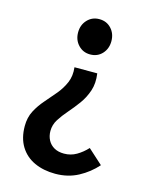

<svg xmlns="http://www.w3.org/2000/svg" viewBox="-117 -645 738 936"><g transform="rotate(15 251.5 -177.0)"><path d="M253 215Q194 215 148 194Q102 173 76 131Q50 89 50 28Q50 -15 67.5 -48.5Q85 -82 111 -111.5Q137 -141 161.5 -170.5Q186 -200 200.5 -234Q215 -268 210 -311H325Q332 -262 319 -223.5Q306 -185 283 -153.5Q260 -122 235.5 -94Q211 -66 194 -39Q177 -12 177 19Q177 45 188 65.5Q199 86 219.5 97.5Q240 109 269 109Q303 109 331.5 92.5Q360 76 384 50L458 117Q420 160 368.5 187.5Q317 215 253 215ZM267 -391Q231 -391 207 -416.5Q183 -442 183 -480Q183 -518 207 -543.5Q231 -569 267 -569Q304 -569 327.5 -543.5Q351 -518 351 -480Q351 -442 327.5 -416.5Q304 -391 267 -391Z"/></g></svg>

Font: Noto Sans SC SemiBold
Style: Regular
Weight: 600
Designer: Ryoko NISHIZUKA 西塚涼子 (kana, bopomofo & ideographs); Paul D. Hunt (Latin, Greek & Cyrillic); Sandoll Communications 산돌커뮤니
Foundry: Adobe
Version: Version 2.004-H2;hotconv 1.0.118;makeotfexe 2.5.65603